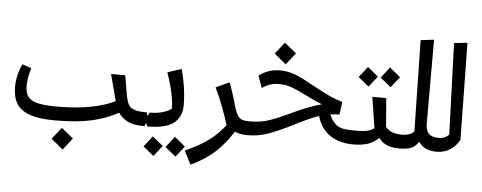

<svg xmlns="http://www.w3.org/2000/svg" viewBox="-59 -926 3321 1322"><g transform="rotate(5 1601.0 -265.5)"><path d="M976 -47 956 0Q885 0 844 -18.5Q803 -37 775 -77Q690 -31 590 -8.5Q490 14 337 14Q230 14 166 -8Q102 -30 73.5 -75Q45 -120 45 -192Q45 -230 54.5 -272Q64 -314 82 -351L145 -330Q124 -264 124 -205Q124 -157 144.5 -130.5Q165 -104 212.5 -93Q260 -82 345 -82L346 -80L347 -82Q479 -82 580.5 -102Q682 -122 744 -155L696 -338H794L814 -220Q823 -166 835 -141.5Q847 -117 875.5 -106.5Q904 -96 964 -96ZM327 142 391 61 473 128 409 209Z M956 -47 984 -96Q1076 -96 1134 -136Q1134 -232 1081 -383L1177 -415Q1213 -285 1213 -166Q1213 -87 1158.5 -43.5Q1104 0 976 0ZM1113 130 1172 55 1246 116 1187 190ZM962 139 1020 65 1094 125 1035 199Z M1667 0Q1612 0 1580 -17Q1526 70 1459 130.5Q1392 191 1295 236L1247 143Q1347 99 1408 53.5Q1469 8 1519 -56Q1505 -104 1477 -178Q1449 -252 1421 -309L1514 -352Q1526 -322 1540.5 -277Q1555 -232 1564 -198Q1577 -152 1590 -131Q1603 -110 1621.5 -103Q1640 -96 1675 -96L1687 -45Z M2419 -45 2399 0Q2305 0 2239.5 -43Q2174 -86 2148 -175Q2088 -155 1985 -102Q1884 -51 1814.5 -25.5Q1745 0 1667 0L1647 -45L1675 -96Q1748 -96 1804 -114.5Q1860 -133 1943 -172Q2002 -200 2051 -220Q2100 -240 2160 -257Q2111 -275 2037 -313Q1977 -343 1938.5 -356.5Q1900 -370 1851 -370Q1791 -370 1738 -332L1708 -415Q1743 -441 1778 -452.5Q1813 -464 1856 -464Q1911 -464 1962 -443.5Q2013 -423 2089 -380Q2153 -345 2199 -323Q2245 -301 2299 -285L2287 -197L2247 -195Q2240 -195 2224 -193Q2243 -148 2268 -127Q2293 -106 2323 -101Q2353 -96 2407 -96ZM1806 -576 1870 -657 1952 -590 1888 -509Z M2743 -45 2723 0Q2663 0 2629.5 -15.5Q2596 -31 2574 -61Q2545 -30 2503 -15Q2461 0 2399 0L2379 -46L2407 -96Q2457 -96 2486 -102.5Q2515 -109 2535 -124L2502 -338H2598L2614 -140Q2634 -116 2662 -106Q2690 -96 2731 -96ZM2547 -475 2606 -550 2680 -489 2621 -415ZM2396 -466 2454 -540 2528 -480 2469 -406Z M2995 -45 2975 0Q2938 0 2906 -12Q2874 -24 2850 -58Q2829 -24 2798 -12Q2767 0 2723 0L2703 -45L2731 -96Q2754 -96 2776.5 -103.5Q2799 -111 2811 -127L2799 -756L2891 -767V-187Q2891 -140 2912.5 -118Q2934 -96 2983 -96Z M2955 -45 2983 -96Q3003 -96 3022.5 -104.5Q3042 -113 3052 -126L3030 -756L3122 -766L3132 -98Q3112 -55 3070 -27.5Q3028 0 2975 0Z"/></g></svg>

Font: FiraGO
Style: Italic
Weight: 400
Italic angle: -8°
Designer: bBox Type GmbH
Foundry: bBox Type GmbH
Version: Version 1.001